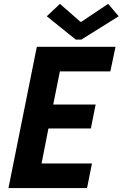

<svg xmlns="http://www.w3.org/2000/svg" viewBox="-20 -958 624 978"><path d="M23.1 0 167.6 -719.7H568.4L542.1 -594.4H285L251.1 -425.6H467.2L442.8 -303.5H226.7L191.7 -125.3H448.4L423.4 0ZM366.1 -756.2 218.3 -875.1 285.3 -938.4 389.6 -847.1H394.4L531 -938.4L584.4 -875.1L394.3 -756.2Z"/></svg>

Font: Reddit Sans
Style: Italic
Weight: 400
Italic angle: -11.25°
Designer: Stephen Hutchings
Version: Version 1.013